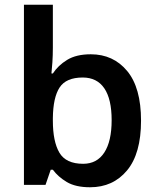

<svg xmlns="http://www.w3.org/2000/svg" viewBox="-20 -780 665 810"><path d="M203 -579Q203 -547 201 -517Q199 -487 197 -470H203Q225 -504 263.5 -527.5Q302 -551 363 -551Q458 -551 516.5 -480.5Q575 -410 575 -271Q575 -132 516 -61Q457 10 360 10Q299 10 262 -12Q225 -34 203 -64H194L172 0H81V-760H203ZM329 -453Q259 -453 231.5 -411Q204 -369 203 -282V-271Q203 -183 230.5 -136Q258 -89 331 -89Q389 -89 420 -136.5Q451 -184 451 -273Q451 -362 420 -407.5Q389 -453 329 -453Z"/></svg>

Font: Noto Sans Sundanese SemiBold
Style: Regular
Weight: 600
Version: Version 2.003